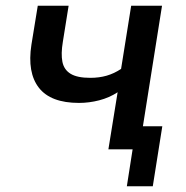

<svg xmlns="http://www.w3.org/2000/svg" viewBox="-20 -518 646 666"><path d="M420 128 440 0H359L370 -80H543L510 128ZM356 0 388 -198Q359 -179 324 -170Q289 -161 254 -161Q156 -161 115 -213.5Q74 -266 89 -363L111 -498H218L198 -373Q191 -331 196.5 -303.5Q202 -276 225 -262Q248 -248 293 -248Q324 -248 350 -255.5Q376 -263 400 -279L435 -498H542L463 0Z"/></svg>

Font: Nunito Sans 7pt SemiCondensed SemiBold
Style: Italic
Weight: 600
Width: 4
Italic angle: -9°
Designer: Vernon Adams
Foundry: Vernon Adams
Version: Version 3.101;gftools[0.9.27]